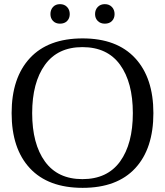

<svg xmlns="http://www.w3.org/2000/svg" viewBox="-20 -895 795 925"><path d="M223 -827Q223 -848 235.5 -861.5Q248 -875 269 -875Q290 -875 303 -861.5Q316 -848 316 -827Q316 -807 303.5 -794Q291 -781 269 -781Q248 -781 235.5 -794Q223 -807 223 -827ZM438 -827Q438 -848 451 -861.5Q464 -875 485 -875Q506 -875 519 -861.5Q532 -848 532 -827Q532 -807 519.5 -794Q507 -781 485 -781Q464 -781 451 -794Q438 -807 438 -827ZM36 -350Q36 -520 124 -615Q212 -710 378 -710Q543 -710 631 -615Q719 -520 719 -350Q719 -179 631.5 -84.5Q544 10 378 10Q212 10 124 -84.5Q36 -179 36 -350ZM620 -350Q620 -498 558.5 -583Q497 -668 377 -668Q258 -668 196.5 -582.5Q135 -497 135 -350Q135 -202 196.5 -117Q258 -32 377 -32Q497 -32 558.5 -117Q620 -202 620 -350Z"/></svg>

Font: TavirajRegular
Style: Regular
Weight: 400
Designer: Katatrad Team
Foundry: CadsonDemak
Version: Version 1.001